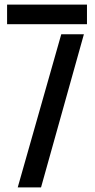

<svg xmlns="http://www.w3.org/2000/svg" viewBox="-20 -820 417 840"><path d="M11 -714V-800H360.5V-714ZM57.5 0 248 -670H347L159.5 0Z"/></svg>

Font: Big Shoulders Stencil Text SemiBold
Style: Regular
Weight: 600
Designer: Patric King
Foundry: XO Type Co
Version: Version 1.000